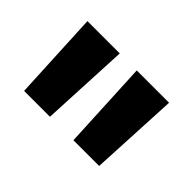

<svg xmlns="http://www.w3.org/2000/svg" viewBox="-62 -883 567 567"><g transform="rotate(45 222.0 -599.0)"><path d="M182 -737.5 168.5 -459.5H60.5L47 -737.5ZM388 -737.5 374 -459.5H266.5L253 -737.5Z"/></g></svg>

Font: Epilogue Black
Style: Regular
Weight: 900
Designer: Tyler Finck
Foundry: Etcetera Type Co
Version: Version 2.111; ttfautohint (v1.8.3)